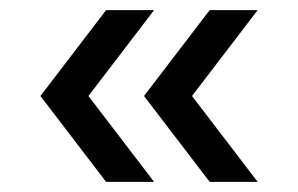

<svg xmlns="http://www.w3.org/2000/svg" viewBox="-20 -490 590 380"><path d="M190 -470H285L155 -300L285 -130H190L60 -300ZM395 -470H490L360 -300L490 -130H395L265 -300Z"/></svg>

Font: Madhuban
Style: Regular
Weight: 400
Designer: jaikishan Patel
Foundry: MagicType
Version: Version 1.000